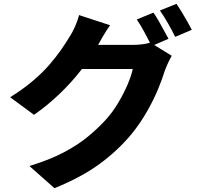

<svg xmlns="http://www.w3.org/2000/svg" viewBox="-20 -891 1040 1005"><path d="M783 -825Q796 -807 810.5 -781.5Q825 -756 838.5 -731Q852 -706 862 -688L774 -650Q758 -681 737 -720.5Q716 -760 696 -789ZM904 -871Q917 -852 932 -827Q947 -802 961 -777.5Q975 -753 984 -735L897 -698Q882 -729 859.5 -768.5Q837 -808 817 -836ZM879 -599Q870 -584 860.5 -563.5Q851 -543 843 -522Q830 -479 807 -423.5Q784 -368 749.5 -307.5Q715 -247 670 -191Q597 -103 501.5 -33Q406 37 265 94L134 -22Q239 -54 313 -93Q387 -132 441 -176.5Q495 -221 538 -269Q571 -306 599.5 -354Q628 -402 648 -449Q668 -496 675 -530H347L397 -656Q411 -656 440 -656Q469 -656 505 -656Q541 -656 576 -656Q611 -656 637.5 -656Q664 -656 674 -656Q698 -656 723.5 -659Q749 -662 767 -668ZM556 -759Q536 -730 517.5 -698.5Q499 -667 490 -650Q455 -589 404 -523.5Q353 -458 290 -398Q227 -338 158 -290L33 -382Q99 -423 149.5 -465.5Q200 -508 236.5 -550Q273 -592 299.5 -630Q326 -668 345 -700Q358 -719 372.5 -751.5Q387 -784 394 -812Z"/></svg>

Font: Noto Sans KR ExtraBold
Style: Regular
Weight: 800
Designer: Ryoko NISHIZUKA  (kana, bopomofo & ideographs); Paul D. Hunt (Latin, Greek & Cyrillic); Sandoll Communications , Soo-you
Foundry: Adobe
Version: Version 2.004-H2;hotconv 1.0.118;makeotfexe 2.5.65603